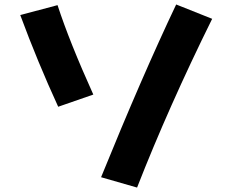

<svg xmlns="http://www.w3.org/2000/svg" viewBox="-20 -805 1040 870"><path d="M941.4 -719.7Q744.6 -321.8 601.1 44.9L438 -2Q624.5 -460.9 778.3 -784.7ZM402.8 -376.5 243.7 -321.3Q150.4 -524.4 71.8 -736.8L240.7 -781.7Q294.4 -616.7 402.8 -376.5Z"/></svg>

Font: Droid Sans
Style: Regular
Weight: 400
Foundry: Ascender Corporation
Version: Version 1.00 build 114